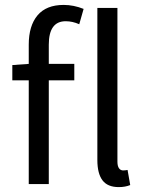

<svg xmlns="http://www.w3.org/2000/svg" viewBox="-20 -744 585 776"><path d="M237.3 -724.1Q277.8 -724.1 317.9 -708L300.3 -646Q272.9 -658.2 245.6 -658.2Q177.2 -658.2 177.2 -563.5V-485.8H280.3V-419.4H177.2V0H96.2V-419.4H29.8V-481L96.2 -485.8V-563.5Q96.2 -639.6 131.6 -681.9Q167 -724.1 237.3 -724.1ZM460 12.2Q415 12.2 394.3 -15.1Q373.5 -42.5 373.5 -97.2V-711.9H454.6V-90.8Q454.6 -72.8 460.9 -64Q467.3 -55.2 477.5 -55.2Q486.3 -55.2 495.6 -57.1L506.3 3.9Q486.3 12.2 460 12.2Z"/></svg>

Font: Varta
Style: Regular
Weight: 400
Designer: Joana Correia, Viktoriya Grabowska, Eben Sorkin
Foundry: Sorkin Type
Version: Version 1.003; ttfautohint (v1.3) -l 8 -r 24 -G 200 -x 12 -H